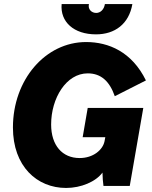

<svg xmlns="http://www.w3.org/2000/svg" viewBox="-20 -920 753 950"><path d="M307 10C381 10 454 -21 487 -66C488 -39 489 -19 492 0H622L689 -386H414L389 -241H501L497 -220C488 -178 441 -138 374 -138C288 -138 233 -201 233 -304C233 -435 308 -557 414 -557C480 -557 522 -518 548 -444L702 -522C633 -663 518 -712 406 -712C205 -712 44 -526 44 -289C44 -97 163 10 307 10ZM455 -750C548 -750 618 -801 635 -900H499C495 -873 477 -856 456 -856C433 -856 414 -874 420 -900H285C277 -812 345 -750 455 -750Z"/></svg>

Font: Fixel Text 20240404 ExtraBold
Style: Italic
Weight: 800
Width: 4
Italic angle: -10°
Designer: AlfaBravo + MacPaw
Foundry: Kyrylo Tkachov, Marchela Mozhyna, Serhii Makarenko, Maria Weinstein, Zakhar Kryvoshyya
Version: Version 1.211;Glyphs 3.2 (3225)